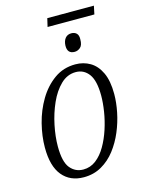

<svg xmlns="http://www.w3.org/2000/svg" viewBox="-122 -877 719 959"><g transform="rotate(-15 237.5 -397.5)"><path d="M209 -762 219 -805H460L451 -762ZM308 -607Q270 -607 271 -649Q272 -673 283.5 -687Q295 -701 315 -701Q332 -701 342 -691Q352 -681 351 -660Q351 -630 337.5 -618.5Q324 -607 308 -607ZM191 10Q120 10 80 -38.5Q40 -87 40 -183Q40 -242 56 -305.5Q72 -369 104.5 -423.5Q137 -478 184.5 -512Q232 -546 294 -546Q336 -546 370 -526Q404 -506 424 -463.5Q444 -421 444 -353Q444 -309 434 -259.5Q424 -210 404 -162.5Q384 -115 354 -76Q324 -37 283 -13.5Q242 10 191 10ZM198 -28Q235 -28 264 -50.5Q293 -73 314.5 -110Q336 -147 350.5 -191.5Q365 -236 372 -280.5Q379 -325 379 -362Q379 -439 353.5 -473.5Q328 -508 286 -508Q242 -508 208 -475Q174 -442 151 -390.5Q128 -339 116 -281Q104 -223 104 -172Q104 -92 130.5 -60Q157 -28 198 -28Z"/></g></svg>

Font: Noto Serif Condensed Light
Style: Italic
Weight: 300
Width: 3
Italic angle: -12°
Designer: Monotype Design Team
Foundry: Monotype Imaging Inc.
Version: Version 2.014; ttfautohint (v1.8.4.7-5d5b)